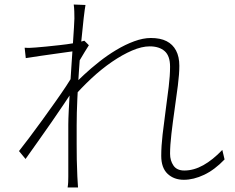

<svg xmlns="http://www.w3.org/2000/svg" viewBox="-20 -800 1040 849"><path d="M973 -95Q929 -49 882.5 -27Q836 -5 793 -5Q749 -5 721 -31.5Q693 -58 693 -111Q693 -154 699 -205.5Q705 -257 712.5 -312Q720 -367 726 -416.5Q732 -466 732 -505Q732 -553 708 -574Q684 -595 642 -595Q607 -595 564 -576.5Q521 -558 475 -526.5Q429 -495 384.5 -453.5Q340 -412 300 -366L303 -422Q322 -442 351.5 -469.5Q381 -497 417.5 -526Q454 -555 494 -579Q534 -603 573.5 -617.5Q613 -632 647 -632Q689 -632 716.5 -618Q744 -604 758.5 -576.5Q773 -549 773 -509Q773 -473 766.5 -422Q760 -371 752 -315.5Q744 -260 738 -208.5Q732 -157 732 -120Q732 -90 747 -68Q762 -46 795 -46Q837 -46 879 -69.5Q921 -93 963 -137ZM316 -575Q308 -574 283.5 -570.5Q259 -567 226.5 -562.5Q194 -558 159.5 -553Q125 -548 94 -543L89 -589Q102 -588 114 -588.5Q126 -589 138 -590Q155 -591 183.5 -594Q212 -597 244.5 -600.5Q277 -604 306 -609Q335 -614 353 -620L373 -600Q364 -586 354 -569.5Q344 -553 334 -536Q324 -519 316 -504L307 -408Q289 -379 263 -340.5Q237 -302 208 -260Q179 -218 149 -176Q119 -134 93 -97L64 -132Q82 -155 109 -190.5Q136 -226 165.5 -267Q195 -308 223.5 -348Q252 -388 273 -420Q294 -452 303 -469L308 -541ZM309 -718Q309 -732 308.5 -749Q308 -766 306 -780L358 -778Q355 -762 350 -719.5Q345 -677 339.5 -618Q334 -559 329.5 -493Q325 -427 322 -363Q319 -299 319 -246Q319 -197 319 -162.5Q319 -128 319.5 -95.5Q320 -63 322 -20Q323 -7 323.5 5Q324 17 325 29H279Q281 17 281.5 5Q282 -7 282 -19Q282 -67 282 -100.5Q282 -134 282 -167.5Q282 -201 282 -249Q282 -271 284 -311.5Q286 -352 289 -402Q292 -452 295.5 -503.5Q299 -555 302 -600.5Q305 -646 307 -677.5Q309 -709 309 -718Z"/></svg>

Font: Noto Sans KR ExtraLight
Style: Regular
Weight: 250
Designer: Ryoko NISHIZUKA  (kana, bopomofo & ideographs); Paul D. Hunt (Latin, Greek & Cyrillic); Sandoll Communications , Soo-you
Foundry: Adobe
Version: Version 2.004-H2;hotconv 1.0.118;makeotfexe 2.5.65603